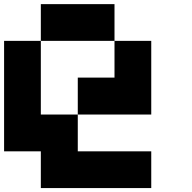

<svg xmlns="http://www.w3.org/2000/svg" viewBox="-20 -740 940 939"><path d="M540 -179.7Q480.5 -179.7 360.4 -179.7Q360.4 -240.2 360.4 -360.4Q419.9 -360.4 540 -360.4Q540 -419.9 540 -540Q599.6 -540 719.7 -540Q719.7 -419.9 719.7 -179.7Q660.2 -179.7 540 -179.7ZM360.4 179.7Q299.8 179.7 179.7 179.7Q179.7 120.1 179.7 0Q120.1 0 0 0Q0 -179.7 0 -540Q59.6 -540 179.7 -540Q179.7 -419.9 179.7 -179.7Q240.2 -179.7 360.4 -179.7Q360.4 -120.1 360.4 0Q480.5 0 719.7 0Q719.7 59.6 719.7 179.7Q599.6 179.7 360.4 179.7ZM179.7 -719.7Q299.8 -719.7 540 -719.7Q540 -660.2 540 -540Q480.5 -540 360.4 -540Q299.8 -540 179.7 -540Q179.7 -599.6 179.7 -719.7Z"/></svg>

Font: Pixelfont
Style: 5 px
Weight: 400
Designer: Eugene Lysy
Version: Version 1.0.2 (beta)